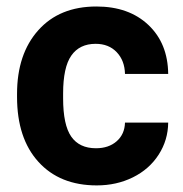

<svg xmlns="http://www.w3.org/2000/svg" viewBox="-20 -558 561 588"><path d="M273.9 -104Q313 -104 337.4 -125.5Q361.8 -147 362.8 -182.6H495.1Q494.6 -128.9 465.8 -84.2Q437 -39.6 387 -14.9Q336.9 9.8 276.4 9.8Q163.1 9.8 97.7 -62.3Q32.2 -134.3 32.2 -261.2V-270.5Q32.2 -392.6 97.2 -465.3Q162.1 -538.1 275.4 -538.1Q374.5 -538.1 434.3 -481.7Q494.1 -425.3 495.1 -331.5H362.8Q361.8 -372.6 337.4 -398.2Q313 -423.8 272.9 -423.8Q223.6 -423.8 198.5 -387.9Q173.3 -352.1 173.3 -271.5V-256.8Q173.3 -175.3 198.2 -139.6Q223.1 -104 273.9 -104Z"/></svg>

Font: Vazir
Style: Bold
Weight: 700
Designer: Saber Rastikerdar
Foundry: Saber Rastikerdar
Version: Version 30.0.0